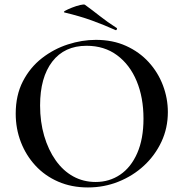

<svg xmlns="http://www.w3.org/2000/svg" viewBox="-20 -811 806 843"><path d="M366 12Q294 12 235.5 -13.5Q177 -39 135.5 -84Q94 -129 71.5 -187.5Q49 -246 49 -312Q49 -393 80.5 -454Q112 -515 164 -555.5Q216 -596 278 -616Q340 -636 401 -636Q475 -636 533.5 -609.5Q592 -583 633 -538Q674 -493 695.5 -436Q717 -379 717 -319Q717 -249 689 -189Q661 -129 612.5 -84Q564 -39 500.5 -13.5Q437 12 366 12ZM400 -12Q460 -12 507.5 -44Q555 -76 582.5 -138.5Q610 -201 610 -290Q610 -383 580 -455Q550 -527 494 -568.5Q438 -610 360 -610Q263 -610 209.5 -540.5Q156 -471 156 -348Q156 -276 174 -214.5Q192 -153 224.5 -107Q257 -61 301.5 -36.5Q346 -12 400 -12ZM487 -679Q436 -702 383.5 -721Q331 -740 264 -756Q256 -758 266.5 -764Q277 -770 296 -777.5Q315 -785 332 -789Q349 -793 353 -790Q386 -766 419 -740Q452 -714 491 -689Q495 -688 493 -682.5Q491 -677 487 -679Z"/></svg>

Font: Cormorant Garamond Light SemiBold
Style: Regular
Weight: 600
Version: Version 4.001